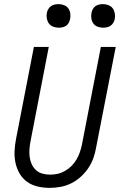

<svg xmlns="http://www.w3.org/2000/svg" viewBox="-20 -897 590 929"><path d="M221 12Q191 12 162.5 5.5Q134 -1 111.5 -17Q89 -33 75 -57Q61 -81 55 -109Q49 -137 50.5 -167Q52 -197 58 -227L144 -670H216L128 -215Q124 -195 122.5 -175.5Q121 -156 123.5 -137.5Q126 -119 133.5 -102.5Q141 -86 154 -74Q167 -62 185 -57Q203 -52 223 -52Q241 -52 259 -56Q277 -60 294.5 -70Q312 -80 326 -94Q340 -108 350 -125Q360 -142 366 -159.5Q372 -177 376 -195L468 -670H540L445 -183Q441 -158 432 -132.5Q423 -107 407.5 -84Q392 -61 370.5 -41.5Q349 -22 324.5 -10Q300 2 273.5 7Q247 12 221 12ZM479 -763Q465 -763 452 -768Q439 -773 431.5 -783.5Q424 -794 422 -808Q420 -822 423 -836Q425 -845 429.5 -853.5Q434 -862 442 -867.5Q450 -873 459.5 -875Q469 -877 478 -877Q492 -877 505 -872Q518 -867 525.5 -856.5Q533 -846 535.5 -832Q538 -818 535 -804Q533 -795 528 -786.5Q523 -778 515 -772.5Q507 -767 497.5 -765Q488 -763 479 -763ZM264 -763Q250 -763 237 -768Q224 -773 216.5 -783.5Q209 -794 206.5 -808Q204 -822 207 -836Q209 -845 214 -853.5Q219 -862 227 -867.5Q235 -873 244.5 -875Q254 -877 263 -877Q277 -877 290 -872Q303 -867 310.5 -856.5Q318 -846 320 -832Q322 -818 319 -804Q317 -795 312.5 -786.5Q308 -778 300 -772.5Q292 -767 282.5 -765Q273 -763 264 -763Z"/></svg>

Font: Lode Term
Style: Italic
Weight: 400
Italic angle: -11°
Monospace: yes
Designer: Belleve Invis
Foundry: Belleve Invis
Version: Version 29.2.0